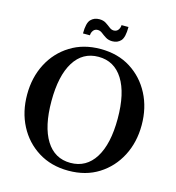

<svg xmlns="http://www.w3.org/2000/svg" viewBox="-123 -943 979 1067"><g transform="rotate(15 366.5 -409.0)"><path d="M367 20Q268 20 193.5 -26.5Q119 -73 78 -152Q37 -231 37 -330Q37 -429 78 -508Q119 -587 193.5 -633.5Q268 -680 367 -680Q467 -680 540.5 -633.5Q614 -587 655 -508Q696 -429 696 -330Q696 -231 655 -152Q614 -73 540.5 -26.5Q467 20 367 20ZM367 -25Q458 -25 508 -104.5Q558 -184 558 -330Q558 -476 508 -555.5Q458 -635 367 -635Q276 -635 226.5 -555.5Q177 -476 177 -330Q177 -184 226.5 -104.5Q276 -25 367 -25ZM249 -738Q249 -798 268 -818Q287 -838 317 -838Q340 -838 355.5 -828Q371 -818 383.5 -808Q396 -798 409 -798Q426 -798 435 -810.5Q444 -823 444 -838H484Q484 -778 465.5 -758Q447 -738 417 -738Q395 -738 379 -748Q363 -758 350.5 -768Q338 -778 324 -778Q307 -778 298 -765.5Q289 -753 289 -738Z"/></g></svg>

Font: El Messiri
Style: Bold
Weight: 700
Designer: Mohamed Gaber
Foundry: Kief Type Foundry
Version: Version 2.020; ttfautohint (v1.8.3)